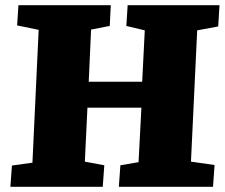

<svg xmlns="http://www.w3.org/2000/svg" viewBox="-20 -720 867 740"><path d="M525 -305H317L307 -97L382 -83L376 0H20L26 -82L105 -93L129 -605L46 -622L51 -700H407L403 -620L331 -606L322 -405H528L538 -603L467 -620L472 -700H826L821 -618L740 -603L716 -97L807 -84L801 0H438L444 -83L514 -95Z"/></svg>

Font: Literata 12pt ExtraBold
Style: Italic
Weight: 800
Italic angle: -2°
Designer: Latin by Veronika Burian and Jose Scaglione. Greek by Irene Vlachou. Cyrillic by Vera Evstafieva
Foundry: TypeTogether
Version: Version 3.002